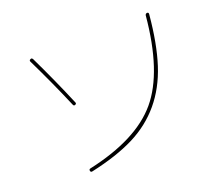

<svg xmlns="http://www.w3.org/2000/svg" viewBox="-122 -904 1244 1088"><g transform="rotate(-20 500.0 -360.5)"><path d="M255.9 -11.7Q555.7 -77.1 686.5 -232.9Q817.4 -388.7 847.7 -719.7Q849.6 -729.5 859.4 -730.5Q870.1 -730.5 868.2 -717.8Q852.5 -545.9 814 -426.3Q775.4 -306.6 702.6 -219.7Q629.9 -132.8 523.9 -79.6Q418 -26.4 260.7 7.8Q251 9.8 249 0Q247.1 -9.8 255.9 -11.7ZM286.1 -384.8Q221.7 -537.1 143.6 -697.3Q139.6 -706.1 149.4 -710Q157.2 -714.8 163.1 -705.1Q237.3 -551.8 304.7 -391.6Q307.6 -383.8 298.8 -379.9Q290 -376 286.1 -384.8Z"/></g></svg>

Font: Rounded Mgen+ 1mn thin
Style: Regular
Weight: 100
Designer: [Source Han Sans]
Ryoko NISHIZUKA  (kana & ideographs); Paul D. Hunt (Latin, Greek & Cyrillic); Wenlong ZHANG  (bopomofo
Version: Version 1.059.20150602